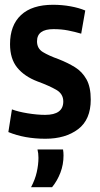

<svg xmlns="http://www.w3.org/2000/svg" viewBox="-20 -571 418 804"><path d="M15 -18 30 -113Q56 -103 96 -96.5Q136 -90 169 -90Q245 -90 245 -146Q245 -178 215.5 -195Q186 -212 137 -230Q82 -251 52 -288Q22 -325 22 -386Q22 -465 68 -508Q114 -551 202 -551Q240 -551 275.5 -544.5Q311 -538 337 -527L320 -430Q293 -438 265 -443.5Q237 -449 204 -449Q135 -449 135 -398Q135 -368 159.5 -353Q184 -338 226 -323Q264 -308 294 -289.5Q324 -271 342 -239Q360 -207 360 -154Q360 -70 307 -30Q254 10 170 10Q83 10 15 -18ZM110 213Q127 181 134 149.5Q141 118 141 90Q141 80 140 71.5Q139 63 137 55H244Q246 67 246 80Q246 118 233 152Q220 186 198 213Z"/></svg>

Font: Georama Semi Condensed SemiBold
Style: Regular
Weight: 600
Width: 4
Designer: Jean-Baptiste Levee
Foundry: Production Type
Version: Version 1.000